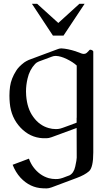

<svg xmlns="http://www.w3.org/2000/svg" viewBox="-20 -725 579 1024"><path d="M150.4 -704.6H178.2L291 -602.5L403.3 -704.6H431.2L318.8 -535.2H262.2ZM389.2 -97.2V-375.5Q369.1 -394 336.4 -409.9Q303.7 -425.8 278.3 -426.8H276.4Q266.6 -426.8 256.8 -422.9Q239.3 -416.5 221.9 -409.9Q204.6 -403.3 187 -397Q174.8 -392.1 167.5 -384.3Q137.2 -352.1 127 -306.2Q118.7 -271.5 118.7 -237.3Q118.7 -226.6 119.6 -215.3Q125 -145 157.7 -101.1Q190.4 -55.7 239.7 -42Q258.3 -36.6 277.3 -36.6Q283.2 -36.6 289.6 -37.1Q300.3 -38.1 314.9 -43.5Q326.2 -47.4 349.9 -56.2Q373.5 -64.9 388.7 -70.8V-97.2ZM388.7 -42.5 254.9 6.8Q239.3 12.2 229 12.2H209Q139.6 8.8 89.4 -44.4Q39.1 -97.7 32.2 -175.3Q30.3 -195.8 30.3 -214.8Q30.3 -240.2 33.7 -264.2Q39.6 -305.7 65.9 -347.2Q78.6 -368.7 109.4 -392.1Q120.1 -399.4 133.3 -405.3Q172.4 -419.9 211.7 -434.6Q251 -449.2 290.5 -463.9Q298.8 -466.8 306.2 -466.8H308.6Q339.8 -465.3 384.3 -451.2Q388.2 -449.7 389.2 -449.2Q399.9 -444.8 415.5 -439.5Q421.9 -437.5 427.2 -437.5Q435.1 -437.5 440.9 -441.9Q451.2 -450.7 455.6 -456.5Q458 -460 461.9 -460Q464.4 -460 466.8 -459Q477.5 -455.1 477.5 -449.2V87.9Q477.5 168.5 454.6 188.5Q431.6 208.5 389.2 224.1L254.9 274.4Q239.3 279.8 229 279.8Q216.3 279.8 209 279.3Q140.1 276.9 89.4 222.7Q63 193.8 47.4 153.8Q89.8 137.2 134.3 121.1Q143.1 146 157.7 166Q190.9 210.9 239.7 225.1Q258.3 230 276.4 230Q283.2 230 289.6 229.5Q300.3 228.5 314.9 223.6Q320.8 221.2 330.1 217.8Q339.4 214.4 350.1 210.4Q373.5 198.7 381.3 163.1Q389.2 127.4 389.2 115.7Z"/></svg>

Font: Caudex
Style: Regular
Weight: 400
Version: Version 1.01